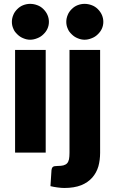

<svg xmlns="http://www.w3.org/2000/svg" viewBox="-20 -771 582 970"><path d="M56.2 -518.6H210.9V0H56.2ZM219.7 -626Q212.9 -610.8 199.2 -597.7Q186 -584.5 168.9 -578.1Q150.4 -570.3 131.8 -570.3Q114.7 -570.3 96.7 -578.1Q80.6 -584.5 67.4 -597.7Q53.2 -610.8 47.4 -626Q40 -642.1 40 -660.6Q40 -678.7 47.4 -695.8Q53.2 -710.9 67.4 -725.1Q80.6 -738.3 96.7 -744.6Q114.3 -751.5 131.8 -751.5Q150.9 -751.5 168.9 -744.6Q186 -738.3 199.2 -725.1Q212.9 -711.4 219.7 -695.8Q227.1 -679.2 227.1 -660.6Q227.1 -642.1 219.7 -626ZM331.1 -518.6H485.8V1Q485.8 37.1 477.1 69.3Q467.3 102.1 446.3 126Q424.3 150.9 390.6 164.6Q355 178.7 304.2 178.7Q290.5 178.7 269 175.8Q250.5 173.3 234.9 169.4L240.2 87.9Q241.2 77.6 247.1 72.3Q252.4 67.4 271 67.4Q289.1 67.4 300.3 64.5Q312.5 61 318.8 54.2Q325.7 46.9 328.6 33.7Q331.1 20 331.1 1ZM494.6 -626Q487.8 -610.8 474.1 -597.7Q460.9 -584.5 443.8 -578.1Q425.3 -570.3 407.2 -570.3Q389.6 -570.3 371.6 -578.1Q355.5 -584.5 342.3 -597.7Q328.1 -610.8 322.3 -626Q314.9 -642.1 314.9 -660.6Q314.9 -678.7 322.3 -695.8Q328.1 -710.9 342.3 -725.1Q355.5 -738.3 371.6 -744.6Q389.2 -751.5 407.2 -751.5Q425.8 -751.5 443.8 -744.6Q460.9 -738.3 474.1 -725.1Q487.8 -711.4 494.6 -695.8Q502 -679.2 502 -660.6Q502 -642.1 494.6 -626Z"/></svg>

Font: Lato-ExtraBold
Style: Regular
Weight: 500
Designer: Lukasz Dziedzic with Adam Twardoch and Botio Nikoltchev
Foundry: tyPoland Lukasz Dziedzic
Version: ""